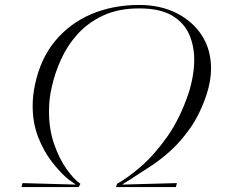

<svg xmlns="http://www.w3.org/2000/svg" viewBox="-20 -756 919 776"><path d="M67 0 71 -16 286 -10Q280 -15 268 -23Q256 -31 247 -39Q219 -64 187.5 -105Q156 -146 134 -202.5Q112 -259 112 -328Q112 -369 121 -412Q143 -518 202.5 -590Q262 -662 349.5 -699Q437 -736 542 -736Q628 -736 693.5 -703Q759 -670 796 -612.5Q833 -555 833 -479Q833 -430 815 -374Q788 -294 749 -238.5Q710 -183 668 -145.5Q626 -108 587 -83Q548 -58 519 -39Q511 -33 496.5 -24.5Q482 -16 474 -10L695 -16L691 0H449L453 -13Q495 -36 549.5 -83Q604 -130 655.5 -203Q707 -276 741 -376Q752 -409 758.5 -445Q765 -481 765 -515Q765 -570 744.5 -617Q724 -664 675.5 -693Q627 -722 542 -722Q459 -722 397.5 -693.5Q336 -665 294 -618.5Q252 -572 226.5 -515.5Q201 -459 189 -403Q183 -378 180.5 -353.5Q178 -329 178 -306Q178 -234 198.5 -174.5Q219 -115 248.5 -73.5Q278 -32 305 -13L298 0Z"/></svg>

Font: Mea Culpa
Style: Regular
Weight: 400
Designer: Robert E. Leuschke
Foundry: Robert E. Leuschke
Version: Version 1.010; ttfautohint (v1.8.3)